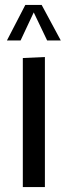

<svg xmlns="http://www.w3.org/2000/svg" viewBox="-20 -754 274 774"><path d="M72 0V-520L161 -524V0ZM8 -591 82 -734H148L225 -591H170L116 -704L63 -591Z"/></svg>

Font: Murecho Thin
Style: Regular
Weight: 400
Version: Version 1.010